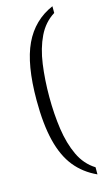

<svg xmlns="http://www.w3.org/2000/svg" viewBox="-133 -797 539 964"><g transform="rotate(-15 136.5 -315.0)"><path d="M247 122Q179 91 135 36.5Q91 -18 69.5 -104.5Q48 -191 48 -316Q48 -503 96.5 -605.5Q145 -708 247 -752V-717Q194 -684 165 -624Q136 -564 125 -484.5Q114 -405 114 -316Q114 -227 125.5 -148Q137 -69 165.5 -8.5Q194 52 247 85Z"/></g></svg>

Font: Noto Serif Condensed Light
Style: Regular
Weight: 300
Width: 3
Designer: Monotype Design Team
Foundry: Monotype Imaging Inc.
Version: Version 2.013